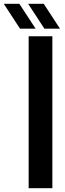

<svg xmlns="http://www.w3.org/2000/svg" viewBox="-107 -991 340 1011"><path d="M43.9 0V-800H168.7V0ZM126.8 -840 41.1 -971.1H123.2L208.8 -840ZM-1.6 -840 -87.2 -971.1H-5.2L80.5 -840Z"/></svg>

Font: Big Shoulders Display SC Thin
Style: Regular
Weight: 100
Designer: Patric King
Foundry: XO Type Co
Version: Version 2.002